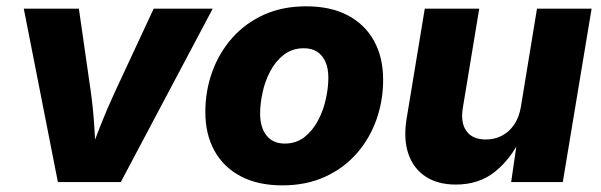

<svg xmlns="http://www.w3.org/2000/svg" viewBox="-20 -568 1876 599"><path d="M160.6 0 54.2 -541H226.1L263.7 -278.8Q271 -225.6 274.4 -170.9Q277.8 -116.2 280.3 -55.7H247.6Q270 -116.2 291.3 -170.7Q312.5 -225.1 337.4 -278.8L459.5 -541H643.6L356.9 0Z M860.8 10.3Q784.7 10.3 731 -18.1Q677.2 -46.4 648.9 -97.9Q620.6 -149.4 620.6 -218.3Q620.6 -284.7 642.1 -344Q663.6 -403.3 704.3 -449.5Q745.1 -495.6 803.2 -522Q861.3 -548.3 935.5 -548.3Q1011.7 -548.3 1065.2 -520Q1118.7 -491.7 1147 -440.2Q1175.3 -388.7 1175.3 -319.3Q1175.3 -253.9 1154.3 -194.6Q1133.3 -135.3 1092.8 -89.1Q1052.2 -43 993.9 -16.4Q935.5 10.3 860.8 10.3ZM868.2 -120.1Q904.3 -120.1 930.2 -140.6Q956.1 -161.1 972.7 -192.9Q989.3 -224.6 996.8 -260Q1004.4 -295.4 1004.4 -325.2Q1004.4 -354.5 995.4 -375Q986.3 -395.5 969.5 -406.5Q952.6 -417.5 928.2 -417.5Q892.1 -417.5 866 -397.5Q839.8 -377.4 823.2 -345.9Q806.6 -314.5 799.1 -279.3Q791.5 -244.1 791.5 -213.9Q791.5 -170.4 811.5 -145.3Q831.5 -120.1 868.2 -120.1Z M1401.9 7.8Q1345.2 7.8 1307.1 -17.6Q1269 -43 1253.7 -89.1Q1238.3 -135.3 1248.5 -197.3L1305.2 -541H1475.1L1423.8 -230.5Q1416.5 -185.1 1435.3 -158.9Q1454.1 -132.8 1496.1 -132.8Q1523.4 -132.8 1546.1 -144.8Q1568.8 -156.7 1584.2 -179.4Q1599.6 -202.1 1605 -234.4L1655.3 -541H1825.7L1735.8 0H1574.7L1594.7 -137.7H1605Q1573.7 -71.8 1523.9 -32Q1474.1 7.8 1401.9 7.8Z"/></svg>

Font: Inter 17pt ExtraBold
Style: Italic
Weight: 800
Italic angle: -9.3988°
Version: Version 4.001;git-66647c0bb